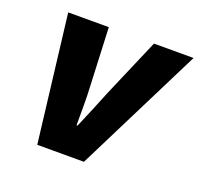

<svg xmlns="http://www.w3.org/2000/svg" viewBox="-94 -605 743 711"><g transform="rotate(20 277.0 -250.0)"><path d="M120 0 60 -500H220L230 -272Q232 -235 232 -196.5Q232 -158 232 -118H236Q253 -157 268.5 -195Q284 -233 300 -272L398 -500H554L304 0Z"/></g></svg>

Font: Source Sans 3 ExtraLight Black
Style: Italic
Weight: 900
Italic angle: -11°
Version: Version 3.052;hotconv 1.1.0;makeotfexe 2.6.0